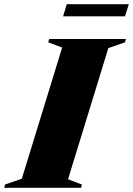

<svg xmlns="http://www.w3.org/2000/svg" viewBox="-71 -890 630 910"><path d="M223.5 -664.5 157.5 -689.5 162 -705H525.5L521.5 -689.5L442.5 -662L251.5 -40.5L317 -15.5L313.5 0H-51L-47 -15.5L32.5 -43ZM228 -812.5 245.5 -870H539.5L521.5 -812.5Z"/></svg>

Font: Newsreader 60pt ExtraBold
Style: Italic
Weight: 800
Italic angle: -17°
Designer: Hugues Gentile
Foundry: Production Type
Version: Version 1.003